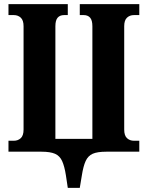

<svg xmlns="http://www.w3.org/2000/svg" viewBox="-20 -734 715 929"><path d="M308 175 299 115Q292 70 280.5 45Q269 20 246 10Q223 0 181 0H21V-53H47Q67 -53 80.5 -65.5Q94 -78 94 -107V-607Q94 -636 80.5 -648.5Q67 -661 47 -661H21V-714H308V-661H290Q270 -661 259 -648.5Q248 -636 248 -607V-62H427V-607Q427 -636 416 -648.5Q405 -661 385 -661H366V-714H654V-661H628Q608 -661 594.5 -648.5Q581 -636 581 -607V-107Q581 -78 594.5 -65.5Q608 -53 628 -53H654V0H494Q451 0 428.5 10Q406 20 394.5 45Q383 70 376 115L366 175Z"/></svg>

Font: Noto Serif ExtraCondensed ExtraBold
Style: Regular
Weight: 800
Width: 2
Designer: Monotype Design Team
Foundry: Monotype Imaging Inc.
Version: Version 2.013; ttfautohint (v1.8.4.7-5d5b)